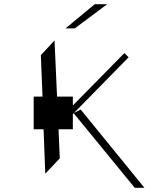

<svg xmlns="http://www.w3.org/2000/svg" viewBox="-20 -892 730 912"><path d="M258 -278H326V-350L330 -354L620 0H666L363 -372L331 -355L591 -620L571 -640L326 -391V-433H251L239 -700L174 -630L182 -433H140V-278H187L195 -67L264 -140ZM335 -757 489 -872H430L291 -757Z"/></svg>

Font: Montserrat-Alt1 ExtLt
Style: Regular
Weight: 200
Designer: Differentunic
Foundry: Differentunic
Version: Version 7.222